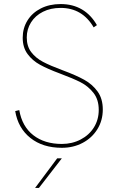

<svg xmlns="http://www.w3.org/2000/svg" viewBox="-20 -723 588 947"><path d="M55 -175 75 -180Q89 -99 144.5 -56Q200 -13 285 -13Q336 -13 378 -35Q420 -57 443.5 -95Q467 -133 467 -181Q467 -232 441 -265Q415 -298 378 -317Q341 -336 274 -361Q215 -383 177.5 -403.5Q140 -424 116 -456.5Q92 -489 92 -537Q92 -584 115.5 -622Q139 -660 181.5 -681.5Q224 -703 279 -703Q339 -703 384 -676.5Q429 -650 458 -599L442 -588Q386 -684 279 -684Q230 -684 192 -665Q154 -646 133 -612.5Q112 -579 112 -538Q112 -495 134 -466Q156 -437 192 -418Q228 -399 290 -376Q355 -352 395.5 -329.5Q436 -307 461.5 -271.5Q487 -236 487 -183Q487 -129 460.5 -86Q434 -43 388 -18.5Q342 6 285 6Q191 6 130 -42.5Q69 -91 55 -175ZM262 58H285L172 204H153Z"/></svg>

Font: Hanken Grotesk Thin
Style: Regular
Weight: 100
Designer: Alfredo Marco Pradil
Foundry: Hanken Design Co.
Version: Version 3.014